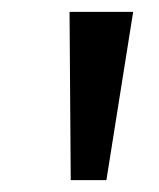

<svg xmlns="http://www.w3.org/2000/svg" viewBox="-20 -732 267 323"><path d="M99 -429 97 -712H204L159 -429Z"/></svg>

Font: Muli Medium
Style: Italic
Weight: 500
Italic angle: -4.541°
Designer: Vernon Adams
Foundry: Vernon Adams
Version: Version 2.100; ttfautohint (v1.8.1.43-b0c9)